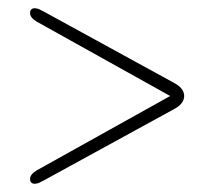

<svg xmlns="http://www.w3.org/2000/svg" viewBox="-20 -575 508 466"><path d="M53 -543Q53 -555 64.5 -555Q70 -555 75.2 -552.5Q80.5 -550 88 -546L403 -373.5Q427 -360.5 427 -342Q427 -323.5 403 -310.5L88 -138Q80.5 -134 75.2 -131.5Q70 -129 64.5 -129Q53 -129 53 -141Q53 -152 70 -162L393 -342L70 -522Q53 -532 53 -543Z"/></svg>

Font: Fraunces 72pt S100 Thin
Style: Regular
Weight: 100
Version: Version 1.000; ttfautohint (v1.8.3)